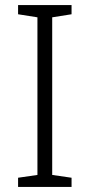

<svg xmlns="http://www.w3.org/2000/svg" viewBox="-20 -734 351 754"><path d="M261 0H51V-36L127 -47V-666L51 -678V-714H261V-678L185 -666V-47L261 -36Z"/></svg>

Font: Noto Sans Hebrew Light
Style: Regular
Weight: 300
Designer: Monotype Design Team
Foundry: Monotype Imaging Inc.
Version: Version 2.003